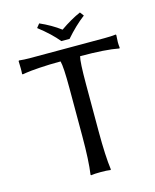

<svg xmlns="http://www.w3.org/2000/svg" viewBox="-120 -886 780 969"><g transform="rotate(-15 270.0 -401.0)"><path d="M233.9 -591.8Q174.3 -591.8 124 -588.4Q73.7 -585 52.7 -581.5L32.2 -578.1L29.8 -582Q30.8 -588.9 30.8 -609.9Q30.8 -633.8 29.8 -647.9L32.2 -650.9Q56.6 -647.9 91.8 -647.9H478Q513.7 -647.9 538.1 -650.9L540 -647.9Q538.1 -619.6 538.1 -610.8Q538.1 -595.7 540 -582L538.1 -578.1Q469.2 -591.8 335.9 -591.8Q328.1 -564.5 328.1 -448.2V-200.2Q328.1 -71.3 337.9 0L335.9 2.9Q317.4 0 285.2 0Q252 0 233.9 2.9L231.9 0Q242.2 -71.3 242.2 -200.2V-448.2Q242.2 -562.5 233.9 -591.8ZM264.2 -689.9Q227.5 -735.4 163.1 -785.2L179.2 -805.2Q238.3 -779.3 285.2 -744.1Q342.8 -784.2 392.1 -805.2L407.2 -785.2Q356.9 -747.1 307.1 -689.9Z"/></g></svg>

Font: Linear Smooth
Style: Regular
Weight: 400
Designer: Philipp H. Poll, Flanker
Foundry: Philipp H. Poll, reworked by Flanker
Version: Version 1.061 | FøM Fix